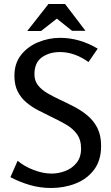

<svg xmlns="http://www.w3.org/2000/svg" viewBox="-20 -927 556 959"><path d="M280 -738Q330 -738 377.5 -724Q425 -710 468 -684L422 -617Q391 -640 354.5 -653.5Q318 -667 279 -667Q226 -667 189 -640.5Q152 -614 152 -556Q152 -524 169.5 -501.5Q187 -479 216 -462Q245 -445 279 -429Q314 -413 350.5 -394Q387 -375 417.5 -349.5Q448 -324 466.5 -287.5Q485 -251 485 -198Q485 -126 450 -79.5Q415 -33 358 -10.5Q301 12 235 12Q181 12 130.5 -2.5Q80 -17 32 -42L68 -124Q101 -96 148 -78Q195 -60 238 -60Q271 -60 305 -72.5Q339 -85 362 -113Q385 -141 385 -185Q385 -229 364 -257.5Q343 -286 309 -305.5Q275 -325 237 -343Q204 -359 171 -376Q138 -393 111 -416Q84 -439 68 -471Q52 -503 52 -548Q52 -611 85.5 -653Q119 -695 171.5 -716.5Q224 -738 280 -738ZM264 -834 185 -772H116L222 -907H305L407 -773H340Z"/></svg>

Font: Rosario Light
Style: Regular
Weight: 300
Designer: Hector Gatti
Foundry: Omnibus Type
Version: Version 1.101; ttfautohint (v1.8.1.43-b0c9)